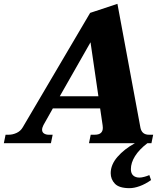

<svg xmlns="http://www.w3.org/2000/svg" viewBox="-55 -745 851 999"><path d="M626 135Q626 157 638 168Q650 179 671 179Q681 179 696 175Q711 171 722 166L731 192Q701 213 672 223.5Q643 234 619 234Q565 234 543 211Q521 188 521 156Q521 112 556 71.5Q591 31 647 0H408L417 -44H438Q480 -44 480 -80Q480 -88 479 -93L466 -181H220L171 -94Q164 -80 164 -70Q164 -57 174 -50.5Q184 -44 198 -44H219L210 0H-35L-26 -44H-10Q11 -44 31.5 -53.5Q52 -63 63 -82L414 -678L556 -725L676 -79Q684 -44 720 -44H742L733 0H712Q669 33 647.5 67.5Q626 102 626 135ZM457 -244 416 -525 256 -244Z"/></svg>

Font: Taviraj
Style: Bold Italic
Weight: 700
Italic angle: -12°
Designer: Katatrad Team
Foundry: CadsonDemak
Version: Version 1.001